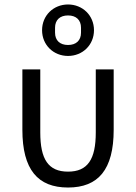

<svg xmlns="http://www.w3.org/2000/svg" viewBox="-20 -826 608 858"><path d="M284 -576C349 -576 400 -625 400 -691C400 -757 349 -806 284 -806C219 -806 168 -757 168 -691C168 -625 219 -576 284 -576ZM284 -625C248 -625 226 -645 226 -680V-702C226 -737 248 -757 284 -757C320 -757 342 -737 342 -702V-680C342 -645 320 -625 284 -625ZM160 -234V-516H80V-246C80 -68 149 12 284 12C419 12 488 -68 488 -246V-516H408V-234C408 -114 372 -59 284 -59C196 -59 160 -114 160 -234Z"/></svg>

Font: Braiins Sans
Style: Regular
Weight: 400
Designer: Mike Abbink, Paul van der Laan, Pieter van Rosmalen, Jiri Chlebus, Lubos Buracinsky
Foundry: Bold Monday, Sudetype
Version: Version 1.000;hotconv 1.0.109;makeotfexe 2.5.65596